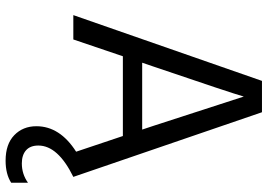

<svg xmlns="http://www.w3.org/2000/svg" viewBox="-155 -559 956 686"><g transform="rotate(90 323.0 -216.0)"><path d="M217 -284 204 -246H443L430 -285L325 -609Q313 -566 217 -284ZM633 222Q602 242 554 242Q495 242 463 211Q431 180 431 132Q431 48 522 -10L466 -177H181L121 0H34L269 -674H381L612 0Q500 55 500 125Q500 154 517 169Q534 184 564 184Q602 184 633 162Z"/></g></svg>

Font: Hind Guntur
Style: Regular
Weight: 400
Designer: Manushi Parikh, Hitesh Malaviya
Foundry: Indian Type Foundry
Version: Version 1.002;PS 1.0;hotconv 1.0.86;makeotf.lib2.5.63406; tt